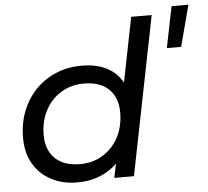

<svg xmlns="http://www.w3.org/2000/svg" viewBox="-54 -833 969 896"><g transform="rotate(-5 430.5 -384.5)"><path d="M272 6Q205 6 152 -21.5Q99 -49 68.5 -100Q38 -151 38 -223Q38 -291 60.5 -348Q83 -405 123.5 -447Q164 -489 219 -512Q274 -535 338 -535Q407 -535 455 -511Q503 -487 529 -440.5Q555 -394 555 -327Q555 -253 536 -192Q517 -131 479.5 -86.5Q442 -42 390 -18Q338 6 272 6ZM293 -78Q353 -78 400 -107Q447 -136 473.5 -186.5Q500 -237 500 -302Q500 -372 459 -411.5Q418 -451 342 -451Q283 -451 236 -422.5Q189 -394 162 -343.5Q135 -293 135 -227Q135 -158 176 -118Q217 -78 293 -78ZM446 0 474 -137 505 -260 519 -386 590 -742H686L538 0ZM743 -582 782 -775H861L810 -582Z"/></g></svg>

Font: Montserrat Thin Medium
Style: Italic
Weight: 500
Italic angle: -11.3°
Version: Version 9.000